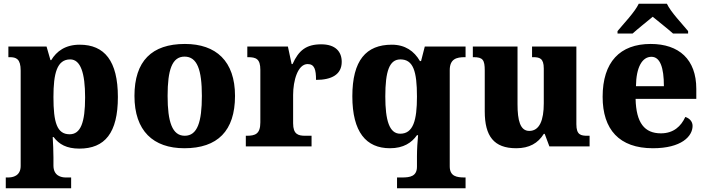

<svg xmlns="http://www.w3.org/2000/svg" viewBox="-20 -786 3798 1031"><path d="M11 225H362V167H333C310 167 267 159 267 103V60C267 23 265 -16 263 -50H268C297 -11 338 12 406 12C543 12 613 -72 613 -265C613 -459 541 -546 408 -546C331 -546 284 -511 255 -463H251L230 -536H25V-479H32C67 -479 91 -470 91 -407V105C91 160 47 167 24 167H11ZM354 -65C286 -65 267 -128 267 -265C267 -392 286 -467 357 -467C413 -467 437 -393 437 -263C437 -128 413 -65 354 -65Z M970 10C1148 10 1242 -83 1242 -271C1242 -458 1140 -550 973 -550C795 -550 702 -458 702 -271C702 -83 803 10 970 10ZM972 -57C905 -57 880 -131 880 -271C880 -411 904 -482 971 -482C1039 -482 1064 -411 1064 -271C1064 -131 1040 -57 972 -57Z M1300 0H1653V-57H1619C1581 -57 1554 -65 1554 -124V-276C1554 -353 1579 -442 1632 -442C1669 -442 1677 -412 1677 -357C1761 -357 1815 -386 1815 -454C1815 -508 1782 -548 1705 -548C1625 -548 1584 -516 1551 -442H1546L1526 -536H1308V-479H1311C1355 -479 1378 -470 1378 -411V-129C1378 -66 1350 -57 1305 -57H1300Z M2112 225H2480V167H2476C2432 167 2395 161 2395 107V-409C2395 -470 2432 -479 2476 -479H2480V-536H2261L2241 -458H2235C2204 -512 2155 -546 2084 -546C1946 -546 1872 -462 1872 -269C1872 -77 1946 10 2074 10C2147 10 2191 -20 2219 -60H2225C2222 -30 2219 18 2219 53V109C2219 161 2182 167 2139 167H2112ZM2129 -68C2071 -68 2049 -139 2049 -268C2049 -404 2071 -467 2130 -467C2199 -467 2219 -404 2219 -267C2219 -140 2199 -68 2129 -68Z M2752 10C2822 10 2869 -17 2900 -67H2905L2930 0H3146V-57H3136C3099 -57 3075 -61 3075 -119V-536H2837V-479H2841C2877 -479 2900 -474 2900 -418V-231C2900 -140 2877 -83 2822 -83C2773 -83 2759 -140 2759 -226V-536H2519V-479H2523C2573 -479 2583 -464 2583 -407V-188C2583 -55 2632 10 2752 10Z M3296 -619V-606H3377C3401 -628 3455 -671 3485 -696C3515 -671 3570 -628 3594 -606H3675V-619C3644 -657 3582 -721 3561 -766H3410C3389 -721 3327 -657 3296 -619ZM3486 10C3639 10 3699 -54 3699 -110C3699 -134 3682 -151 3660 -158C3637 -108 3597 -70 3529 -70C3441 -70 3396 -126 3393 -255H3719V-309C3719 -467 3626 -550 3474 -550C3309 -550 3216 -453 3216 -266C3216 -91 3305 10 3486 10ZM3545 -323H3395C3396 -426 3429 -481 3478 -481C3525 -481 3545 -423 3545 -323Z"/></svg>

Font: Noto Serif Malayalam ExtraBold
Style: Regular
Weight: 800
Designer: Indian type Foundry, Jelle Bosma, Monotype Design Team
Foundry: Monotype Imaging Inc.
Version: Version 2.104